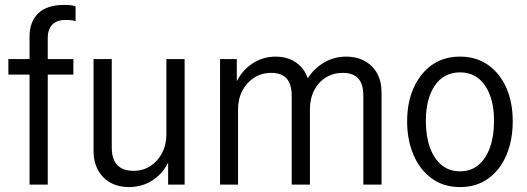

<svg xmlns="http://www.w3.org/2000/svg" viewBox="-20 -750 2141 780"><path d="M100 0V-601Q100 -662 135.5 -696Q171 -730 240 -730Q260 -730 270 -728.5Q280 -727 287 -724V-664Q282 -666 271.5 -667.5Q261 -669 248 -669Q210 -669 192 -649.5Q174 -630 174 -596V0ZM14 -447V-510H278V-447Z M504 10Q461 10 428.5 -8Q396 -26 378 -59.5Q360 -93 360 -137V-510H434V-151Q434 -103 456.5 -79.5Q479 -56 522 -56Q561 -56 591 -75.5Q621 -95 638.5 -128.5Q656 -162 656 -204L667 -98Q645 -48 602 -19Q559 10 504 10ZM663 0V-105H656V-510H730V0Z M874 0V-510H942V-402H947V0ZM1165 0V-361Q1165 -409 1144 -431.5Q1123 -454 1082 -454Q1043 -454 1012.5 -434.5Q982 -415 964.5 -381.5Q947 -348 947 -304L937 -409Q959 -460 1002.5 -490Q1046 -520 1099 -520Q1162 -520 1200.5 -481Q1239 -442 1239 -375V0ZM1456 0V-361Q1456 -409 1435 -431.5Q1414 -454 1373 -454Q1334 -454 1303.5 -435Q1273 -416 1256 -382.5Q1239 -349 1239 -304L1219 -412Q1244 -462 1288.5 -491Q1333 -520 1386 -520Q1450 -520 1490 -481Q1530 -442 1530 -375V0Z M1849 10Q1782 10 1734 -25Q1686 -60 1660 -120.5Q1634 -181 1634 -257Q1634 -334 1660.5 -393Q1687 -452 1734.5 -486Q1782 -520 1849 -520Q1915 -520 1963 -486Q2011 -452 2037 -393Q2063 -334 2063 -257Q2063 -181 2037.5 -120.5Q2012 -60 1964 -25Q1916 10 1849 10ZM1849 -54Q1893 -54 1923.5 -79.5Q1954 -105 1970.5 -151Q1987 -197 1987 -258Q1987 -349 1950.5 -402.5Q1914 -456 1849 -456Q1783 -456 1746.5 -402.5Q1710 -349 1710 -258Q1710 -197 1726.5 -151Q1743 -105 1774 -79.5Q1805 -54 1849 -54Z"/></svg>

Font: Instrument Sans SemiCondensed
Style: Regular
Weight: 400
Width: 4
Designer: Rodrigo Fuenzalida
Foundry: fragTYPE
Version: Version 1.000;gftools[0.9.28]